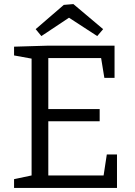

<svg xmlns="http://www.w3.org/2000/svg" viewBox="-20 -922 661 942"><path d="M504 -164H554V0H49V-43L148 -64L135 -46V-650L148 -632L49 -650V-693L216 -698H542V-540H492L474 -650L491 -637H202L217 -652V-372L202 -387H469V-327H202L217 -344V-46L202 -61H504L486 -46ZM183 -745 155 -779 293 -898 340 -902 486 -779 457 -745 291 -853 344 -852Z"/></svg>

Font: Pack4
Style: Regular
Weight: 400
Version: Version 2.002